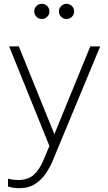

<svg xmlns="http://www.w3.org/2000/svg" viewBox="-20 -770 569 1010"><path d="M81 220Q132 220 166.5 196.5Q201 173 222.5 140.5Q244 108 255 81L507 -526H455L266 -64L79 -526H28L240 -2L207 76Q186 125 156.5 150.5Q127 176 78 177Q67 177 51.5 175.5Q36 174 22 170V211Q37 216 53 218Q69 220 81 220ZM200 -670Q216 -670 228 -681.5Q240 -693 240 -710Q240 -727 228 -738.5Q216 -750 200 -750Q184 -750 172 -738.5Q160 -727 160 -710Q160 -693 172 -681.5Q184 -670 200 -670ZM330 -670Q346 -670 358 -681.5Q370 -693 370 -710Q370 -727 358 -738.5Q346 -750 330 -750Q314 -750 302 -738.5Q290 -727 290 -710Q290 -693 302 -681.5Q314 -670 330 -670Z"/></svg>

Font: Plus Jakarta Sans ExtraLight
Style: Regular
Weight: 200
Designer: Gumpita Rahayu
Foundry: Tokotype
Version: Version 2.004; ttfautohint (v1.8.3)